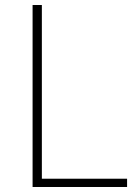

<svg xmlns="http://www.w3.org/2000/svg" viewBox="-20 -746 548 766"><path d="M110 0V-726H147V-33H487V0Z"/></svg>

Font: Noto Sans TC Thin Thin
Style: Regular
Weight: 250
Version: Version 2.004-H2;hotconv 1.0.118;makeotfexe 2.5.65603